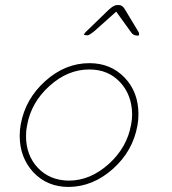

<svg xmlns="http://www.w3.org/2000/svg" viewBox="-20 -740 680 760"><path d="M528 -288Q528 -263 524 -243L512 -245L524 -243Q506 -142 427 -71.5Q348 -1 252 0Q167 0 112 -58Q58 -117 58 -202Q58 -227 62 -247Q80 -348 159 -419Q238 -490 334 -490Q419 -490 474 -432Q528 -375 528 -288ZM499 -247Q503 -266 503 -288Q502 -365 455 -415Q408 -465 334 -465H333Q248 -465 175.5 -399.5Q103 -334 87 -243Q83 -224 83 -202Q83 -125 130 -75.5Q177 -26 252 -25Q337 -25 410 -90.5Q483 -156 499 -247ZM440 -694 355 -618Q333 -600 326 -600Q312 -602 312 -602Q313 -607 320 -614L411 -702Q431 -720 443 -720H451Q465 -720 475 -702L528 -614Q532 -608 530 -602Q529 -598 524 -599Q520 -600 517 -600Q513 -600 509 -602.5Q505 -605 503 -607Q501 -609 498 -613.5Q495 -618 494 -619Z"/></svg>

Font: Quicksand
Style: Light Italic
Weight: 300
Italic angle: -12°
Designer: Andrew Paglinawan
Foundry: Andrew Paglinawan
Version: 1.002